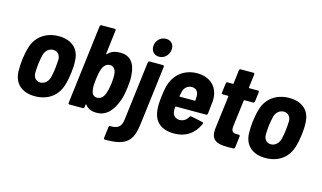

<svg xmlns="http://www.w3.org/2000/svg" viewBox="-104 -1055 2653 1584"><g transform="rotate(15 1223.0 -263.0)"><path d="M218 8C332 8 413 -54 440 -156C449 -185 456 -226 460 -258C464 -291 467 -333 464 -361C462 -459 396 -522 284 -522C171 -522 88 -459 62 -361C53 -333 45 -291 41 -258C37 -226 35 -184 36 -155C39 -54 106 8 218 8ZM233 -113C197 -113 175 -138 173 -176C173 -200 175 -229 178 -258C182 -287 187 -315 193 -339C204 -377 233 -401 268 -401C303 -401 326 -377 329 -339C328 -315 326 -287 323 -258C319 -230 315 -201 308 -176C296 -138 268 -113 233 -113Z M944 -367C938 -466 894 -522 808 -522C767 -522 731 -512 703 -481C699 -477 697 -479 697 -483L722 -688C723 -695 719 -700 712 -700H599C592 -700 587 -695 586 -688L503 -12C502 -5 506 0 513 0H626C633 0 639 -5 639 -12L642 -33C643 -37 646 -39 648 -35C670 -4 704 8 746 8C828 8 883 -51 917 -151C929 -186 935 -221 940 -262C945 -302 947 -333 944 -367ZM784 -172C772 -136 750 -113 717 -113C686 -113 670 -136 667 -171C663 -196 666 -226 670 -258C674 -290 679 -320 688 -346C700 -379 721 -401 752 -401C782 -401 799 -380 805 -347C808 -321 807 -291 803 -258C799 -227 793 -197 784 -172Z M1124 -572C1168 -572 1204 -606 1210 -651C1216 -698 1187 -730 1144 -730C1099 -730 1063 -698 1057 -651C1052 -606 1080 -572 1124 -572ZM870 204C1063 207 1104 143 1122 0L1184 -502C1185 -509 1180 -514 1174 -514H1060C1053 -514 1048 -509 1047 -502L985 1C978 59 954 87 885 85C878 84 873 88 872 96L860 192C859 199 862 204 870 204Z M1424 -112C1384 -112 1363 -136 1360 -172C1359 -182 1359 -193 1361 -206C1361 -209 1363 -211 1366 -211H1623C1630 -211 1635 -215 1636 -223C1640 -254 1645 -300 1648 -335C1653 -445 1586 -522 1465 -522C1356 -522 1273 -455 1246 -355C1239 -328 1232 -290 1229 -257C1224 -217 1222 -181 1225 -149C1233 -50 1292 8 1409 8C1505 8 1577 -41 1616 -129C1620 -137 1618 -142 1610 -144L1511 -165C1503 -167 1499 -163 1495 -157C1480 -130 1456 -113 1424 -112ZM1452 -401C1487 -401 1509 -377 1509 -341C1509 -329 1509 -316 1508 -303C1508 -300 1506 -298 1503 -298H1376C1373 -298 1371 -300 1372 -303C1375 -317 1377 -329 1380 -341C1389 -377 1416 -401 1452 -401Z M1985 -420 1995 -502C1996 -509 1992 -514 1985 -514H1911C1908 -514 1907 -516 1907 -519L1921 -634C1922 -641 1918 -646 1911 -646H1803C1796 -646 1791 -641 1790 -634L1776 -519C1776 -516 1773 -514 1771 -514H1726C1719 -514 1714 -509 1713 -502L1703 -420C1702 -413 1706 -408 1713 -408H1758C1760 -408 1762 -406 1762 -403L1727 -123C1715 -20 1771 1 1863 1C1879 1 1895 1 1912 0C1920 0 1924 -5 1925 -12L1937 -109C1938 -116 1934 -121 1927 -121H1908C1874 -120 1860 -136 1865 -178L1893 -403C1893 -406 1895 -408 1898 -408H1972C1979 -408 1984 -413 1985 -420Z M2187 8C2301 8 2382 -54 2409 -156C2418 -185 2425 -226 2429 -258C2433 -291 2436 -333 2433 -361C2431 -459 2365 -522 2253 -522C2140 -522 2057 -459 2031 -361C2022 -333 2014 -291 2010 -258C2006 -226 2004 -184 2005 -155C2008 -54 2075 8 2187 8ZM2202 -113C2166 -113 2144 -138 2142 -176C2142 -200 2144 -229 2147 -258C2151 -287 2156 -315 2162 -339C2173 -377 2202 -401 2237 -401C2272 -401 2295 -377 2298 -339C2297 -315 2295 -287 2292 -258C2288 -230 2284 -201 2277 -176C2265 -138 2237 -113 2202 -113Z"/></g></svg>

Font: Barlow Semi Condensed
Style: Bold Italic
Weight: 700
Width: 4
Italic angle: -7°
Designer: Jeremy Tribby
Foundry: Tribby Type
Version: Version 1.422;hotconv 1.0.109;makeotfexe 2.5.65596